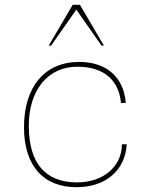

<svg xmlns="http://www.w3.org/2000/svg" viewBox="-20 -770 628 800"><path d="M80 -240C80 -81 159 10 299 10C420 10 502 -60 508 -169H488C488 -76 410 -10 301 -10C169 -10 100 -90 100 -246C100 -395 180 -492 302 -492C417 -492 476 -432 484 -341H504C496 -448 424 -512 310 -512C167 -512 80 -409 80 -240ZM183 -580H193L298 -730L403 -580H413L313 -750H283Z"/></svg>

Font: Perun Thin
Style: Regular
Weight: 100
Foundry: Copyright (c) Stefan Peev, Context Ltd, 2016
Version: Version 1.089